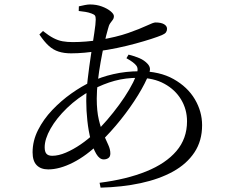

<svg xmlns="http://www.w3.org/2000/svg" viewBox="-20 -807 1040 869"><path d="M430.7 20.3Q553.3 4.7 641.8 -31.2Q730.4 -67 778.5 -123.4Q826.5 -179.8 826.5 -257.6Q826.5 -311.8 799.8 -356.3Q773.2 -400.9 724.1 -427.8Q675.1 -454.8 606.6 -454.8Q548.8 -454.8 498.9 -441.3Q448.9 -427.7 395.4 -399.8Q331.5 -364.9 283.3 -318.1Q235.1 -271.4 208.7 -224.5Q182.2 -177.6 182.2 -140.5Q182.2 -120 190.4 -110.9Q198.5 -101.9 216.4 -101.9Q244.6 -101.9 278.2 -116.2Q311.7 -130.5 345.7 -153.8Q379.7 -177.2 407.9 -204.4Q436.3 -230.9 464.6 -263.9Q492.9 -296.8 518.9 -332.2Q544.9 -367.6 564.8 -401.6Q584.7 -435.6 595.8 -463.4Q608.6 -493.7 597.7 -509.1Q586.9 -524.5 552.2 -543.5L561.8 -559.8Q588.6 -553.4 611.1 -543.7Q633.6 -534.1 648.6 -517.5Q657.3 -507.5 658.5 -497.6Q659.7 -487.8 654.9 -474.4Q638.5 -431.2 604.8 -376.3Q571.1 -321.4 526.6 -265.6Q482.2 -209.9 432.2 -161.5Q371.4 -102.1 310.5 -71.2Q249.6 -40.3 198.4 -40.3Q164.7 -40.3 146.1 -59.3Q127.5 -78.3 127.5 -117.6Q127.5 -169.8 152.1 -218.4Q176.7 -267.1 216.5 -309Q256.3 -350.9 303.2 -384.1Q350.1 -417.3 394.7 -437.7Q436.1 -458.4 492.8 -471.4Q549.5 -484.5 612 -484.5Q702.6 -484.5 765.7 -449Q828.8 -413.5 861.8 -357.9Q894.7 -302.3 894.7 -240.2Q894.7 -169.4 860 -117.2Q825.3 -64.9 763 -30.5Q700.6 3.9 616.7 21.9Q532.8 39.9 435.3 42.3ZM449.3 -85.5Q430.5 -85.5 415.7 -110.4Q401 -135.2 390.6 -174.8Q380.3 -214.4 375.4 -260.6Q370.4 -306.8 370.4 -349.5Q370.4 -393.5 377 -449.5Q383.6 -505.4 391.9 -560Q400.1 -614.6 406.7 -657.5Q413.3 -700.4 413.3 -718.5Q413.3 -731.7 409.7 -736.7Q406.1 -741.6 394.6 -745.8Q381.5 -750.8 366.8 -753.2Q352.1 -755.6 336.3 -757.3L336.9 -778.3Q349.9 -781.4 363.8 -784.1Q377.7 -786.8 387.1 -786.8Q416.3 -786.8 440.9 -777.7Q465.5 -768.6 480.5 -756.1Q495.5 -743.6 495.5 -734.1Q495.5 -724 490.2 -717.2Q485 -710.3 478.7 -701.6Q472.5 -692.8 468.3 -674.6Q460.7 -648.8 452.1 -609.9Q443.5 -571 435.6 -526.8Q427.7 -482.7 422.8 -439.4Q417.9 -396.1 417.9 -361.1Q417.9 -304.9 427.2 -265.6Q436.5 -226.3 448.6 -198.8Q460.8 -171.3 470.1 -151.1Q479.4 -130.9 479.4 -112.4Q479.4 -97.8 470.6 -91.7Q461.8 -85.5 449.3 -85.5ZM301.6 -565.6Q270 -565.6 245.6 -573.4Q221.1 -581.1 200.7 -599.6Q180.3 -618 158.3 -650.9L174.4 -666.6Q201 -645.5 222 -634.6Q243 -623.7 263.7 -620.1Q284.3 -616.5 309.4 -616.5Q338.9 -616.5 368.9 -619Q398.9 -621.5 427.7 -625.9Q506.9 -638.9 560.3 -657.7Q613.6 -676.5 644 -690.9Q674.3 -705.3 683.5 -705.3Q709.2 -705.3 722.6 -697.3Q736 -689.4 736 -676.6Q736 -667.4 731.2 -660.6Q726.3 -653.9 712.9 -648.2Q695.9 -641 664.9 -630.9Q633.9 -620.9 594.1 -610Q554.3 -599.1 509.9 -589.8Q465.6 -580.5 422.6 -575.1Q394.4 -571.3 362.9 -568.5Q331.3 -565.6 301.6 -565.6Z"/></svg>

Font: Noto Serif KR ExtraLight
Style: Regular
Weight: 200
Designer: Ryoko NISHIZUKA 西塚涼子 (kana & ideographs); Frank Grießhammer (Latin, Greek & Cyrillic); Wenlong ZHANG 张文龙 (bopomofo); San
Foundry: Adobe
Version: Version 2.002-H1;hotconv 1.1.0;makeotfexe 2.6.0